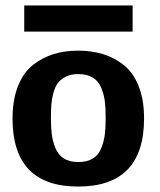

<svg xmlns="http://www.w3.org/2000/svg" viewBox="-20 -674 587 705"><path d="M69 -558V-654H467V-558ZM26 -239Q26 -307 46 -357.5Q66 -408 101 -435.5Q136 -463 177 -475.5Q218 -488 267 -488Q316 -488 357.5 -475.5Q399 -463 434 -435.5Q469 -408 489 -358Q509 -308 509 -239Q509 11 267 11Q26 11 26 -239ZM167 -241Q167 -206 170 -181.5Q173 -157 183 -131.5Q193 -106 214 -92.5Q235 -79 268 -79Q301 -79 322 -92.5Q343 -106 352.5 -131.5Q362 -157 365 -181.5Q368 -206 368 -241Q368 -277 365 -301.5Q362 -326 352 -351Q342 -376 321 -389Q300 -402 267 -402Q241 -402 222 -392.5Q203 -383 192.5 -369Q182 -355 176 -332.5Q170 -310 168.5 -289.5Q167 -269 167 -241Z"/></svg>

Font: Coval
Style: Heavy
Weight: 900
Foundry: Context Ltd
Version: Version 001.000